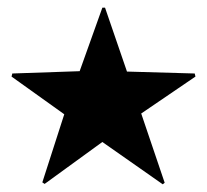

<svg xmlns="http://www.w3.org/2000/svg" viewBox="-20 -478 539 499"><path d="M403 1 246 -109 96 0 90 -4 147 -181 10 -279 12 -287 187 -293 246 -458H253L310 -292L486 -287L488 -279L347 -183L408 -3Z"/></svg>

Font: Noto Sans Arabic SemCond
Style: Bold
Weight: 700
Width: 4
Designer: Monotype Design Team, Nadine Chahine, Nizar Qandah and Khaled Hosny
Foundry: Monotype Imaging Inc.
Version: Version 2.012; ttfautohint (v1.8.4.7-5d5b)